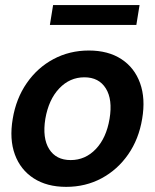

<svg xmlns="http://www.w3.org/2000/svg" viewBox="-20 -727 612 759"><path d="M241.7 11.7Q165.5 11.7 113.3 -22Q61 -55.7 38.8 -116.2Q16.6 -176.8 30.3 -257.3Q43.5 -337.4 85.7 -398.4Q127.9 -459.5 191.4 -493.4Q254.9 -527.3 331.1 -527.3Q407.7 -527.3 459.7 -493.4Q511.7 -459.5 533.7 -398.4Q555.7 -337.4 542 -257.3Q528.8 -177.2 486.8 -116.7Q444.8 -56.2 381.6 -22.2Q318.4 11.7 241.7 11.7ZM259.3 -94.2Q317.4 -94.2 358.9 -137.9Q400.4 -181.6 413.1 -257.3Q425.8 -333.5 398.4 -377.4Q371.1 -421.4 313.5 -421.4Q255.9 -421.4 214.1 -377.4Q172.4 -333.5 159.2 -257.3Q147 -181.2 174.3 -137.7Q201.7 -94.2 259.3 -94.2ZM531.7 -707 519 -628.4H177.2L189.9 -707Z"/></svg>

Font: Inter Display Semi Bold
Style: Italic
Weight: 600
Italic angle: -9.39999°
Designer: Rasmus Andersson
Foundry: rsms
Version: Version 4.000;git-4fc901f